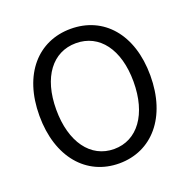

<svg xmlns="http://www.w3.org/2000/svg" viewBox="-133 -876 1008 1018"><g transform="rotate(-20 371.0 -366.5)"><path d="M371 13C555 13 684 -134 684 -369C684 -604 555 -746 371 -746C187 -746 58 -604 58 -369C58 -134 187 13 371 13ZM371 -68C239 -68 153 -186 153 -369C153 -552 239 -665 371 -665C503 -665 589 -552 589 -369C589 -186 503 -68 371 -68Z"/></g></svg>

Font: Noto Sans HK
Style: Regular
Weight: 400
Designer: Ryoko NISHIZUKA 西塚涼子 (kana, bopomofo & ideographs); Paul D. Hunt (Latin, Greek & Cyrillic); Sandoll Communications 산돌커뮤니
Foundry: Adobe
Version: Version 2.004;hotconv 1.0.118;makeotfexe 2.5.65603